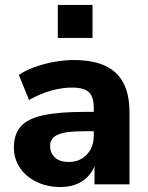

<svg xmlns="http://www.w3.org/2000/svg" viewBox="-20 -743 597 774"><path d="M224 11Q170 11 127 -10Q84 -31 60 -67Q36 -103 36 -148Q36 -202 64 -233.5Q92 -265 155 -278.5Q218 -292 322 -292H375V-214H323Q284 -214 257.5 -211Q231 -208 214 -200.5Q197 -193 189.5 -182Q182 -171 182 -154Q182 -126 201.5 -108Q221 -90 258 -90Q287 -90 309.5 -103.5Q332 -117 345 -140.5Q358 -164 358 -194V-309Q358 -353 338 -371.5Q318 -390 270 -390Q230 -390 185.5 -377.5Q141 -365 97 -340L56 -441Q82 -459 119.5 -472.5Q157 -486 198 -493.5Q239 -501 276 -501Q353 -501 402.5 -478.5Q452 -456 477 -409.5Q502 -363 502 -290V0H361V-99H368Q362 -65 342.5 -40.5Q323 -16 293 -2.5Q263 11 224 11ZM213 -590V-723H353V-590Z"/></svg>

Font: Nunito Sans 12pt ExtraBold
Style: Regular
Weight: 800
Designer: Vernon Adams
Foundry: Vernon Adams
Version: Version 3.101;gftools[0.9.27]